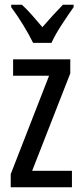

<svg xmlns="http://www.w3.org/2000/svg" viewBox="-20 -786 343 806"><path d="M282 0H25V-55L186 -468H35V-537H275V-478L115 -69H282ZM119 -606Q103 -639 78 -680Q53 -721 27 -756V-766H72Q91 -749 113.5 -723.5Q136 -698 158 -672Q184 -702 201.5 -721Q219 -740 244 -766H289V-756Q267 -725 239.5 -683Q212 -641 196 -606Z"/></svg>

Font: Noto Sans Gurmukhi ExtraCondensed
Style: Regular
Weight: 400
Width: 2
Designer: Jelle Bosma - Monotype Design Team
Foundry: Monotype Imaging Inc.
Version: Version 2.004; ttfautohint (v1.8.4.7-5d5b)